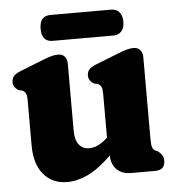

<svg xmlns="http://www.w3.org/2000/svg" viewBox="-47 -642 630 698"><g transform="rotate(-5 268.0 -293.0)"><path d="M53 -131V-296Q53 -314 49.2 -321.2Q45.5 -328.5 36.5 -333L24.5 -335.5Q4 -347 4 -366.5Q4 -379 11.2 -388Q18.5 -397 37.5 -404.5L118.5 -436.5Q141 -445.5 153.8 -448.8Q166.5 -452 177.5 -452Q193.5 -452 201.8 -441.8Q210 -431.5 210 -415.5V-171Q210 -137.5 223.8 -120.2Q237.5 -103 260.5 -103Q294 -103 327.5 -135L328.5 -135.5V-296Q328.5 -314 324.8 -321.2Q321 -328.5 312 -333L299.5 -335.5Q279 -347 279 -366.5Q279 -379 286.2 -388Q293.5 -397 313 -404.5L394 -436.5Q416.5 -445.5 429.2 -448.8Q442 -452 452.5 -452Q468.5 -452 477 -441.8Q485.5 -431.5 485.5 -415.5V-117Q485.5 -95 488.8 -86.5Q492 -78 499.5 -74L508.5 -70Q518.5 -62.5 523.5 -54.5Q528.5 -46.5 528.5 -34Q528.5 0 492.5 0H406Q370.5 0 351.8 -19.8Q333 -39.5 333 -70Q286 -24.5 247 -6Q208 12.5 171 12.5Q117 12.5 85 -25.2Q53 -63 53 -131ZM122.5 -550.5Q122.5 -598 162.5 -598H384Q402.5 -598 413.5 -585.8Q424.5 -573.5 424.5 -550.5Q424.5 -527.5 413.5 -515.5Q402.5 -503.5 384 -503.5H162.5Q122.5 -503.5 122.5 -550.5Z"/></g></svg>

Font: Fraunces 144pt SuperSoft
Style: Bold
Weight: 700
Version: Version 1.000;[b76b70a41]